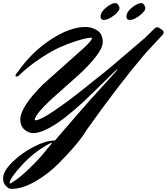

<svg xmlns="http://www.w3.org/2000/svg" viewBox="-167 -832 1076 1239"><path d="M882 -637Q889 -631 889 -622.5Q889 -614 883 -608L768 -484Q602 -289 394 4Q341 93 212 222Q144 291 60.5 339Q-23 387 -94 387Q-109 387 -128 369Q-147 351 -147 318Q-147 274 -88.5 215.5Q-30 157 49 116Q128 75 183 75H187Q376 -144 420 -193L579 -368Q580 -369 581.5 -371Q583 -373 586 -378Q604 -400 576 -374L431 -232Q167 27 46 27Q17 27 -9.5 4Q-36 -19 -36 -61Q-36 -141 111 -288L378 -526Q426 -571 426 -585Q426 -589 420 -589Q414 -589 391 -585Q368 -581 319.5 -565.5Q271 -550 217.5 -526Q164 -502 94.5 -456Q25 -410 -38 -352Q-48 -338 -60 -338H-63Q-67 -339 -67 -343Q-67 -353 -52 -368Q37 -496 161 -577Q285 -658 384 -658Q426 -658 461 -635.5Q496 -613 496 -560Q496 -523 451 -465.5Q406 -408 341 -349Q276 -290 212 -234Q57 -98 57 -58Q57 -56 66.5 -56Q76 -56 106.5 -71Q137 -86 178 -114Q219 -142 259.5 -171.5Q300 -201 349.5 -240Q399 -279 432 -306Q527 -381 556 -406L768 -587L827 -645Q837 -656 845.5 -656Q854 -656 859 -653ZM161 101Q169 93 169 91.5Q169 90 167 90L150 96Q53 148 -26 234Q-105 320 -105 349Q-105 352 -102 352L-96 350Q-45 320 19.5 258Q84 196 122 148ZM577 -812Q587 -812 590 -808Q604 -791 604 -780.5Q604 -770 598 -762.5Q592 -755 583.5 -745.5Q575 -736 549.5 -719.5Q524 -703 500 -703Q482 -706 482 -725Q482 -755 518 -783.5Q554 -812 577 -812ZM744 -812Q754 -812 757 -808Q771 -791 771 -780.5Q771 -770 765 -762.5Q759 -755 750.5 -745.5Q742 -736 716.5 -719.5Q691 -703 667 -703Q649 -706 649 -725Q649 -755 685 -783.5Q721 -812 744 -812Z"/></svg>

Font: Mr Dafoe
Style: Regular
Weight: 400
Designer: Alejandro Paul
Foundry: Alejandro Paul
Version: Version 1.000